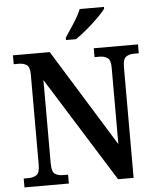

<svg xmlns="http://www.w3.org/2000/svg" viewBox="-61 -982 846 1034"><g transform="rotate(-5 362.0 -465.5)"><path d="M29 0V-48H55Q81 -48 98.5 -59.5Q116 -71 116 -116V-602Q116 -644 98.5 -655Q81 -666 57 -666H29V-714H228L553 -188V-602Q553 -643 535.5 -654.5Q518 -666 494 -666H466V-714H705V-666H678Q653 -666 636 -654Q619 -642 619 -598V0H535L181 -567V-116Q181 -71 198 -59.5Q215 -48 240 -48H269V0ZM321 -784Q342 -815 368.5 -856Q395 -897 409 -931H540V-921Q528 -904 499.5 -875.5Q471 -847 437 -818.5Q403 -790 375 -771H321Z"/></g></svg>

Font: Noto Serif Bengali SemiCondensed SemiBold
Style: Regular
Weight: 600
Width: 4
Designer: Juan Bruce, Universal Thirst, Indian Type Foundry and the Monotype Design Team.
Foundry: Monotype Imaging Inc.
Version: Version 2.003; ttfautohint (v1.8.4.7-5d5b)